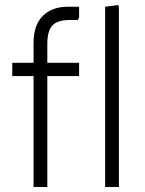

<svg xmlns="http://www.w3.org/2000/svg" viewBox="-20 -747 579 767"><path d="M114 0V-574Q114 -647 151 -683.5Q188 -720 250 -720H296V-678L291 -667H258Q210 -667 189.5 -645.5Q169 -624 169 -571V0ZM29 -443V-496H296V-443ZM400 0V-720L452 -727L455 -719V0Z"/></svg>

Font: Fustat Light
Style: Regular
Weight: 300
Designer: Mohamed Gaber, Khaled Hosny, Laura Garcia Mut
Foundry: Kief Type Foundry, Alif Type Foundry, Hard Type Foundry
Version: Version 1.007